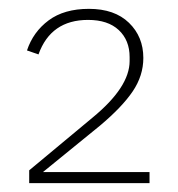

<svg xmlns="http://www.w3.org/2000/svg" viewBox="-20 -759 402 434"><path d="M46 -345V-374L189 -493Q273 -562 273 -621V-630Q273 -668 248.5 -691Q224 -714 179 -714Q95 -714 67 -636L41 -645Q55 -687 90 -713Q125 -739 181 -739Q239 -739 271.5 -707.5Q304 -676 304 -628Q304 -588 280 -552.5Q256 -517 206 -475L77 -370H318V-345Z"/></svg>

Font: IBM Plex Sans JP ExtraLight
Style: Regular
Weight: 200
Designer: Mike Abbink; Paul van der Laan; Pieter van Rosmalen; Wujin Sim; Yejin Wi; Jinhee Kim; Boomi Park; Yona Kim; Kichan Ma
Foundry: Sandoll Inc.
Version: Version 1.001